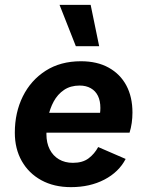

<svg xmlns="http://www.w3.org/2000/svg" viewBox="-20 -761 605 790"><path d="M272 9Q202 9 150 -19.5Q98 -48 69.5 -98.5Q41 -149 41 -215Q41 -298 74 -364.5Q107 -431 168 -470Q229 -509 313 -509Q380 -509 427.5 -482.5Q475 -456 500 -409Q525 -362 525 -298Q525 -276 522 -255Q519 -234 513 -215H126L127 -297H429L387 -272Q390 -284 391.5 -294.5Q393 -305 393 -317Q393 -346 383 -366.5Q373 -387 353.5 -398Q334 -409 308 -409Q270 -409 243.5 -391Q217 -373 201 -343.5Q185 -314 178 -278.5Q171 -243 171 -209Q171 -173 184.5 -146.5Q198 -120 222.5 -105.5Q247 -91 280 -91Q320 -91 344.5 -109.5Q369 -128 384 -156L497 -107Q469 -53 409.5 -22Q350 9 272 9ZM353 -741 388 -571H292L225 -741Z"/></svg>

Font: Kantumruy Pro SemiBold
Style: Italic
Weight: 600
Italic angle: -13°
Version: Version 1.002